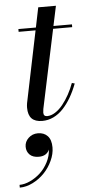

<svg xmlns="http://www.w3.org/2000/svg" viewBox="-83 -595 464 964"><g transform="rotate(-5 149.0 -113.0)"><path d="M297.1 -163.1Q282.5 -124.5 264.4 -93.6Q246.3 -62.7 224.2 -39.2Q202.1 -15.6 175.3 -2.8Q148.4 10 118.9 10Q83.3 10 65.7 -7.8Q48.1 -25.6 48.1 -63Q48.1 -72.8 50 -85L124.5 -446H39.1V-460H127.4L147.9 -560.1H237.1L215.8 -460H309.1V-446H212.9L128.9 -49.1Q127 -36.9 127 -31Q127 -12 145 -12Q165.3 -12 186 -25.3Q206.8 -38.6 224.6 -60.8Q242.4 -83 257.3 -110.1Q272.2 -137.2 283 -167ZM23.9 131.8Q23.9 106.7 43.3 88.3Q62.7 69.8 90.8 69.8Q121.6 69.8 139.8 89.1Q158 108.4 158 146.7Q158 179.7 142.2 213.7Q126.5 247.8 101.3 274Q76.2 300.3 43 317Q9.8 333.7 -23.2 333.7V319.8Q2.4 319.8 30.6 306.6Q58.8 293.5 82.3 271.7Q105.7 250 121.6 219.1Q137.5 188.2 138.9 155.8Q133.3 170.2 120 179Q106.7 187.7 85.9 187.7Q55.4 187.7 39.7 171.9Q23.9 156 23.9 131.8Z"/></g></svg>

Font: Bodoni* 16
Style: Italic
Weight: 400
Italic angle: -13°
Version: Version 2.000